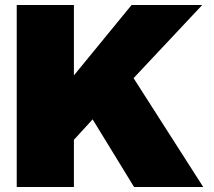

<svg xmlns="http://www.w3.org/2000/svg" viewBox="-20 -749 857 769"><path d="M47 0V-729H276V-447L507 -729H790L515 -436L794 0H517L351 -271L276 -189V0Z"/></svg>

Font: Hubot Sans Condensed ExtraLight Black
Style: Regular
Weight: 900
Version: Version 2.000